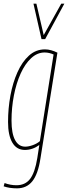

<svg xmlns="http://www.w3.org/2000/svg" viewBox="-24 -810 372 1050"><path d="M-4 209 1 191Q33 203 66 203Q114 203 140.5 168.5Q167 134 180 54L191 -17Q154 10 112 10Q67 10 43.5 -30Q20 -70 20 -143Q20 -217 33 -287.5Q46 -358 71.5 -415Q97 -472 134.5 -506Q172 -540 222 -540Q239 -540 256.5 -535Q274 -530 290 -522L197 58Q184 142 153 181Q122 220 69 220Q28 220 -4 209ZM269 -512Q258 -517 245.5 -520Q233 -523 220 -523Q180 -523 146.5 -492Q113 -461 89 -408Q65 -355 52 -288Q39 -221 39 -150Q39 -80 58.5 -44Q78 -8 114 -8Q133 -8 156 -16.5Q179 -25 194 -38ZM328 -790 223 -596H203L159 -790H175L215 -618L311 -790Z"/></svg>

Font: Georama Condensed Thin
Style: Italic
Weight: 100
Width: 3
Italic angle: -9°
Designer: Jean-Baptiste Levee
Foundry: Production Type
Version: Version 1.000